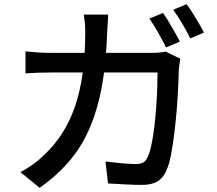

<svg xmlns="http://www.w3.org/2000/svg" viewBox="-20 -853 1040 919"><path d="M760 -791Q773 -774 787.5 -749Q802 -724 816.5 -699Q831 -674 841 -654L775 -626Q760 -656 737.5 -696Q715 -736 695 -764ZM873 -833Q887 -815 902.5 -790Q918 -765 932.5 -740.5Q947 -716 956 -697L891 -669Q875 -701 852.5 -739.5Q830 -778 809 -806ZM498 -783Q497 -765 495.5 -740.5Q494 -716 493 -698Q488 -546 466 -431.5Q444 -317 404.5 -229.5Q365 -142 306.5 -75.5Q248 -9 170 46L78 -29Q105 -43 136 -65Q167 -87 193 -113Q241 -158 277 -214Q313 -270 337.5 -339.5Q362 -409 375 -497.5Q388 -586 388 -696Q388 -707 387.5 -723Q387 -739 385 -755Q383 -771 381 -783ZM843 -572Q841 -560 839 -545.5Q837 -531 836 -521Q835 -491 833 -442Q831 -393 826.5 -335.5Q822 -278 815 -220.5Q808 -163 799 -114.5Q790 -66 776 -36Q761 -1 733.5 15.5Q706 32 660 32Q620 32 577.5 29.5Q535 27 497 25L485 -80Q524 -75 561.5 -71.5Q599 -68 630 -68Q653 -68 666 -75.5Q679 -83 687 -102Q697 -123 705 -160.5Q713 -198 718.5 -244Q724 -290 727.5 -338Q731 -386 732.5 -429.5Q734 -473 734 -506H224Q196 -506 163.5 -505Q131 -504 102 -502V-607Q131 -604 163 -602Q195 -600 224 -600H704Q724 -600 741 -601.5Q758 -603 773 -606Z"/></svg>

Font: Noto Sans JP Thin Medium
Style: Regular
Weight: 500
Version: Version 2.004-H2;hotconv 1.0.118;makeotfexe 2.5.65603